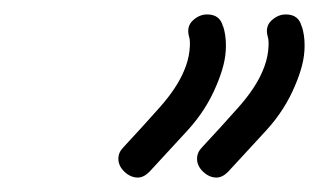

<svg xmlns="http://www.w3.org/2000/svg" viewBox="-20 -592 442 266"><path d="M280 -346Q270 -346 261.5 -354Q253 -362 253 -372Q253 -381 260 -388Q287 -417 310.5 -443.5Q334 -470 344 -494Q350 -508 351.5 -521.5Q353 -535 351 -541Q347 -555 356 -563.5Q365 -572 376 -572Q394 -572 398 -555V-556Q402 -544 402 -529Q402 -515 398.5 -501.5Q395 -488 389 -474Q375 -440 349 -411.5Q323 -383 296 -354Q288 -346 280 -346ZM171 -346Q161 -346 152.5 -354Q144 -362 144 -372Q144 -381 151 -388Q178 -417 201.5 -443.5Q225 -470 235 -494Q241 -508 242.5 -521.5Q244 -535 242 -541Q238 -555 247 -563.5Q256 -572 267 -572Q285 -572 289 -555V-556Q293 -544 293 -529Q293 -515 289.5 -501.5Q286 -488 280 -474Q266 -440 240 -411.5Q214 -383 187 -354Q179 -346 171 -346Z"/></svg>

Font: Grape Nuts
Style: Regular
Weight: 400
Designer: Robert E. Leuschke
Foundry: Robert E. Leuschke
Version: Version 1.010; ttfautohint (v1.8.3)